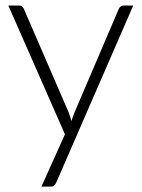

<svg xmlns="http://www.w3.org/2000/svg" viewBox="-20 -518 527 714"><path d="M189.5 160Q186.5 167 181.8 171.5Q177 176 168 176H134L221.5 -18.5L11 -497.5H50.5Q58 -497.5 62.2 -493.8Q66.5 -490 68.5 -485.5L236 -98.5Q239 -91 241.2 -83.2Q243.5 -75.5 245.5 -67.5Q248 -75.5 250.8 -83.2Q253.5 -91 256.5 -98.5L422 -485.5Q424.5 -491 429 -494.2Q433.5 -497.5 439 -497.5H475.5Z"/></svg>

Font: o
Style: Regular
Weight: 300
Designer: Lukasz Dziedzic
Foundry: Lukasz Dziedzic
Version: Version 1.104; Western+Polish opensource; ttfautohint (v1.8.